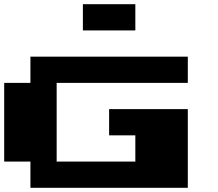

<svg xmlns="http://www.w3.org/2000/svg" viewBox="-20 -1020 1040 915"><path d="M125 -687.5V-750H500H875V-687.5V-625H562.5H250V-437.5V-250H437.5H625V-312.5V-375H562.5H500V-437.5V-500H687.5H875V-312.5V-125H500H125V-187.5V-250H62.5H0V-437.5V-625H62.5H125ZM375 -937.5V-1000H500H625V-937.5V-875H500H375Z"/></svg>

Font: Press Start 2P
Style: Regular
Weight: 500
Monospace: yes
Version: Version 2.14